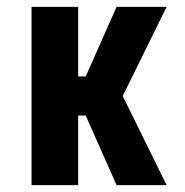

<svg xmlns="http://www.w3.org/2000/svg" viewBox="-20 -540 540 560"><path d="M320 0 230 -203H208V0H72V-520H208V-317H230L320 -520H466L338 -260L466 0Z"/></svg>

Font: Iosevka Heavy
Style: Regular
Weight: 900
Monospace: yes
Designer: Belleve Invis
Foundry: Belleve Invis
Version: Version 32.5.0; ttfautohint (v1.8.4)